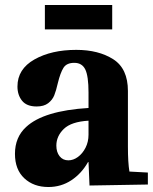

<svg xmlns="http://www.w3.org/2000/svg" viewBox="-20 -740 613 770"><path d="M85 -231Q155 -296 335 -307V-369Q335 -435 322 -461.5Q309 -488 278 -488Q247 -488 234.5 -468Q222 -448 212 -407Q205 -376 197.5 -357.5Q190 -339 173 -326Q156 -313 127 -313Q87 -313 68.5 -336Q50 -359 50 -393Q50 -463 118 -501.5Q186 -540 286 -540Q375 -540 434 -502.5Q493 -465 493 -375V-152Q493 -88 499 -52L573 -48V0L339 4L335 -90H333Q307 -44 266 -17Q225 10 174 10Q115 10 77.5 -25Q40 -60 40 -123Q40 -190 85 -231ZM254 -97Q274 -97 292.5 -110.5Q311 -124 323 -147.5Q335 -171 335 -200V-256Q266 -252 236 -223Q206 -194 206 -156Q206 -130 219 -113.5Q232 -97 254 -97ZM430 -720V-622H160V-720Z"/></svg>

Font: Minipax
Style: Bold
Weight: 700
Designer: Raphaël Ronot, Igor Stepanchenko (Cyrillic)
Foundry: steppetype
Version: Version 1.002